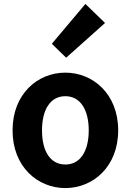

<svg xmlns="http://www.w3.org/2000/svg" viewBox="-20 -944 666 978"><path d="M313 14C453 14 582 -94 582 -280C582 -466 453 -574 313 -574C172 -574 44 -466 44 -280C44 -94 172 14 313 14ZM313 -106C236 -106 194 -174 194 -280C194 -385 236 -454 313 -454C389 -454 432 -385 432 -280C432 -174 389 -106 313 -106ZM317 -650 515 -827 415 -924 244 -721Z"/></svg>

Font: Noto Sans TC
Style: Bold
Weight: 700
Designer: Ryoko NISHIZUKA 西塚涼子 (kana, bopomofo & ideographs); Paul D. Hunt (Latin, Greek & Cyrillic); Sandoll Communications 산돌커뮤니
Foundry: Adobe
Version: Version 2.004;hotconv 1.0.118;makeotfexe 2.5.65603